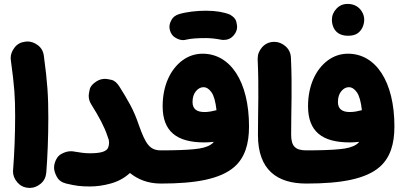

<svg xmlns="http://www.w3.org/2000/svg" viewBox="-20 -862 2013 966"><path d="M34.7 -558.1C52.7 -425.8 56.2 -375 56.2 -277.3C56.2 -185.1 52.2 -87.9 45.9 -7.3C45.4 -4.9 45.4 -2 45.4 0.5C45.4 20 52.7 38.1 66.9 55.2C81.1 71.8 99.1 81.1 122.1 83C124.5 83.5 127.4 83.5 129.9 83.5C149.9 83.5 168 76.2 185.1 62C201.7 47.9 210.9 29.3 212.9 6.3C219.2 -73.7 223.1 -172.4 223.1 -268.6C223.1 -379.9 218.8 -446.8 200.7 -580.6C197.8 -603.5 188 -621.1 170.9 -634.3C153.8 -647 136.2 -653.3 118.2 -653.3C114.3 -653.3 110.4 -652.8 106.4 -652.3C83.5 -649.4 65.9 -639.6 53.2 -622.6C40 -605.5 33.7 -587.9 33.7 -569.8C33.7 -565.9 34.2 -562 34.7 -558.1Z M255.4 -41.5C252.9 -33.7 252 -25.9 252 -18.6C252 -4.9 256.8 10.7 266.1 27.8C275.4 44.9 291 56.2 313 61.5C337.4 67.4 357.9 71.3 374 73.2C390.1 75.2 410.2 76.2 433.1 76.2C466.3 76.2 501.5 71.3 538.1 61C574.7 50.8 606.9 33.2 633.8 8.3C672.4 39.6 722.7 61.5 789.6 61.5H790C813 61.5 833 53.2 849.1 37.1C865.2 20.5 873 1 873 -22C873 -44.9 865.2 -64.9 849.1 -81.1C833 -97.2 813 -105.5 790 -105.5H789.6C733.9 -105.5 712.9 -136.2 678.7 -232.4C666 -270 651.9 -303.7 635.7 -333.5C619.6 -363.3 601.6 -393.6 581.5 -425.3C569.3 -444.8 556.2 -456.5 541.5 -460C526.4 -463.4 515.6 -465.3 508.8 -465.3C493.7 -465.3 479.5 -461.4 466.3 -453.1C446.8 -440.9 435.1 -427.7 431.6 -413.1C428.2 -397.9 426.3 -387.2 426.3 -380.4C426.3 -365.2 430.2 -351.1 438.5 -337.9C478 -274.9 506.3 -222.2 520.5 -177.7C522.9 -170.9 524.9 -164.6 527.3 -158.2C528.3 -153.8 528.8 -149.4 528.8 -145C528.8 -134.8 526.9 -126 523.4 -117.7C515.6 -101.6 491.7 -90.8 433.1 -90.8C405.8 -90.8 385.3 -94.2 358.4 -98.6C351.1 -100.1 343.8 -101.1 336.4 -101.1C321.3 -101.1 305.7 -96.7 289.6 -87.9C272.9 -79.1 261.7 -63.5 255.4 -41.5Z M706.5 -22C706.5 1 714.8 20.5 731 37.1C747.6 53.2 767.1 61.5 790 61.5C966.3 61.5 1088.9 38.6 1158.7 -22C1211.9 -68.4 1232.9 -137.7 1232.9 -225.6C1232.9 -452.6 1138.7 -591.8 999.5 -591.8C962.4 -591.8 928.7 -580.6 898.4 -558.6C837.4 -513.7 798.3 -431.6 798.3 -327.6C798.3 -200.7 869.1 -145.5 1008.3 -145.5C1023.9 -145.5 1040 -146.5 1056.2 -148.4C1051.8 -143.1 1046.9 -138.7 1041 -134.8C1022.9 -122.6 994.6 -114.7 955.6 -111.3C916 -107.4 860.8 -105.5 790 -105.5C767.1 -105.5 747.6 -97.2 731 -81.1C714.8 -64.9 706.5 -44.9 706.5 -22ZM948.7 -348.6C948.7 -371.6 954.6 -390.1 965.8 -403.3C977.1 -416.5 989.3 -423.3 1003.4 -423.3C1018.6 -423.3 1031.7 -415 1043.9 -397.9C1056.2 -380.9 1064.5 -350.6 1069.3 -307.6H1068.8C1051.8 -303.2 1030.8 -298.3 1008.8 -298.3C968.8 -298.3 948.7 -314.9 948.7 -348.6ZM835 -709C840.3 -691.9 849.6 -679.2 863.3 -671.9C876.5 -664.1 889.2 -660.2 900.4 -660.2C905.8 -660.2 911.6 -661.1 917.5 -662.6C938.5 -668 973.1 -670.4 1016.6 -670.4C1039.6 -670.4 1068.4 -667 1087.4 -663.1C1093.3 -661.6 1099.1 -661.1 1104.5 -661.1C1120.6 -661.1 1142.6 -664.6 1160.6 -690.4C1168.9 -701.7 1172.9 -714.4 1172.9 -727.5C1172.9 -732.9 1171.4 -741.7 1168.5 -754.4C1165 -767.1 1154.8 -778.3 1136.7 -788.6C1108.9 -800.3 1067.4 -808.1 1016.6 -808.1C969.2 -808.1 918 -802.2 880.9 -791C862.8 -785.2 850.6 -775.9 843.3 -762.7C835.9 -749.5 832.5 -737.8 832.5 -727.1C832.5 -721.2 833.5 -715.3 835 -709Z M1277.8 -182.6C1277.8 -6.8 1374.5 61.5 1521 61.5H1521.5C1544.4 61.5 1564.5 53.2 1580.6 37.1C1596.7 20.5 1604.5 1 1604.5 -22C1604.5 -44.9 1596.7 -64.9 1580.6 -81.1C1564.5 -97.2 1544.4 -105.5 1521.5 -105.5H1521C1465.8 -105.5 1444.8 -126.5 1444.8 -185.1C1444.8 -321.3 1450.7 -419.4 1443.8 -570.8C1442.9 -593.8 1434.1 -613.3 1417.5 -628.4C1400.4 -643.6 1381.3 -651.4 1360.4 -651.4H1356.4C1333.5 -650.4 1314.5 -641.6 1299.3 -625C1284.2 -607.9 1276.4 -588.9 1276.4 -566.9V-564C1283.2 -409.2 1277.8 -315.9 1277.8 -182.6Z M1438 -22C1438 1 1446.3 20.5 1462.4 37.1C1479 53.2 1498.5 61.5 1521.5 61.5C1697.8 61.5 1820.3 38.6 1890.1 -22C1943.4 -68.4 1964.4 -137.7 1964.4 -225.6C1964.4 -452.6 1870.1 -591.8 1731 -591.8C1693.8 -591.8 1660.2 -580.6 1629.9 -558.6C1568.8 -513.7 1529.8 -431.6 1529.8 -327.6C1529.8 -200.7 1600.6 -145.5 1739.7 -145.5C1755.4 -145.5 1771.5 -146.5 1787.6 -148.4C1783.2 -143.1 1778.3 -138.7 1772.5 -134.8C1754.4 -122.6 1726.1 -114.7 1687 -111.3C1647.5 -107.4 1592.3 -105.5 1521.5 -105.5C1498.5 -105.5 1479 -97.2 1462.4 -81.1C1446.3 -64.9 1438 -44.9 1438 -22ZM1680.2 -348.6C1680.2 -371.6 1686 -390.1 1697.3 -403.3C1708.5 -416.5 1720.7 -423.3 1734.9 -423.3C1750 -423.3 1763.2 -415 1775.4 -397.9C1787.6 -380.9 1795.9 -350.6 1800.8 -307.6H1800.3C1783.2 -303.2 1762.2 -298.3 1740.2 -298.3C1700.2 -298.3 1680.2 -314.9 1680.2 -348.6ZM1649.9 -763.2C1649.9 -751 1651.9 -739.3 1656.2 -728C1665.5 -704.1 1686.5 -682.1 1731 -682.1C1752.4 -682.1 1769 -686.5 1781.2 -695.8C1804.7 -713.9 1812.5 -742.2 1812.5 -763.2C1812.5 -777.8 1808.1 -792 1799.8 -805.2C1786.6 -826.2 1763.2 -842.3 1729.5 -842.3C1706.5 -842.3 1688 -834.5 1672.9 -818.4C1657.7 -802.2 1649.9 -783.7 1649.9 -763.2Z"/></svg>

Font: Mikhak Black
Style: Regular
Weight: 900
Designer: Amin Abedi
Version: Version 3.2